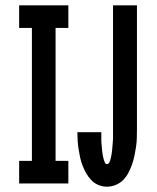

<svg xmlns="http://www.w3.org/2000/svg" viewBox="-20 -690 590 722"><path d="M52 0V-85H100V-585H52V-670H237V-585H189V-85H237V0ZM382 12Q366 12 351 6Q336 0 324.5 -11.5Q313 -23 305 -37Q297 -51 291 -66Q285 -81 281.5 -97Q278 -113 275.5 -129Q273 -145 272 -161Q271 -177 271 -193H361Q361 -188 361 -182.5Q361 -177 361 -172Q361 -167 361 -161.5Q361 -156 361.5 -151Q362 -146 362.5 -140.5Q363 -135 363.5 -130Q364 -125 364.5 -119.5Q365 -114 366 -109Q367 -104 368 -99Q369 -94 370.5 -89Q372 -84 374.5 -78.5Q377 -73 382 -73Q388 -73 391 -79Q394 -85 395.5 -90.5Q397 -96 398 -101.5Q399 -107 400 -113Q401 -119 401.5 -124.5Q402 -130 402.5 -136Q403 -142 403.5 -147.5Q404 -153 404.5 -159Q405 -165 405 -170.5Q405 -176 405 -182Q405 -188 405 -193.5Q405 -199 405 -205V-670H495V-205Q495 -188 494.5 -171Q494 -154 491.5 -137.5Q489 -121 485.5 -104Q482 -87 476.5 -71.5Q471 -56 463 -40.5Q455 -25 443 -13Q431 -1 415 5.5Q399 12 382 12Z"/></svg>

Font: Lode Dark Term
Style: Bold
Weight: 700
Monospace: yes
Designer: Belleve Invis
Foundry: Belleve Invis
Version: Version 29.2.0